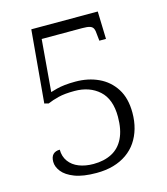

<svg xmlns="http://www.w3.org/2000/svg" viewBox="-109 -798 776 893"><g transform="rotate(-15 279.5 -352.0)"><path d="M246 10Q181 10 141 -5.5Q101 -21 82.5 -44.5Q64 -68 64 -92Q64 -116 75.5 -127.5Q87 -139 108 -139Q108 -106 125.5 -82Q143 -58 173.5 -46Q204 -34 243 -34Q294 -34 331.5 -53.5Q369 -73 389 -114Q409 -155 409 -217Q409 -302 363 -343.5Q317 -385 244 -385Q197 -385 167 -377.5Q137 -370 114 -360L94 -365L125 -714H445L449 -581H417L414 -610Q413 -630 408.5 -640Q404 -650 392 -654Q380 -658 355 -658H160L139 -408Q152 -412 169 -416.5Q186 -421 208.5 -423.5Q231 -426 260 -426Q321 -426 370.5 -403Q420 -380 449.5 -334Q479 -288 479 -218Q479 -177 469 -142Q459 -107 440 -79Q421 -51 392.5 -31Q364 -11 327.5 -0.5Q291 10 246 10Z"/></g></svg>

Font: Noto Serif Kannada Light
Style: Regular
Weight: 300
Version: Version 2.003